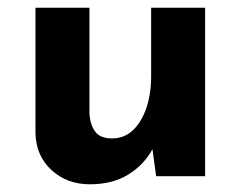

<svg xmlns="http://www.w3.org/2000/svg" viewBox="-20 -457 624 498"><path d="M213 21Q154 21 114 -15.5Q74 -52 72 -110V-437H212V-162Q214 -133 227 -115.5Q240 -98 271 -98Q302 -98 324.5 -119Q347 -140 359.5 -176.5Q372 -213 372 -259V-437H512V0H385L374 -80L376 -71Q354 -30 313 -4.5Q272 21 213 21Z"/></svg>

Font: Reem Kufi Fun
Style: Regular
Weight: 400
Designer: Khaled Hosny
Version: Version 1.005